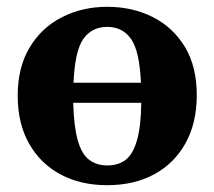

<svg xmlns="http://www.w3.org/2000/svg" viewBox="-20 -529 630 564"><path d="M295 -450Q250 -450 225 -415Q200 -380 196 -286H394Q390 -379 365 -414.5Q340 -450 295 -450ZM295 15Q217 15 158 -16.5Q99 -48 65.5 -107Q32 -166 32 -248Q32 -331 67 -389.5Q102 -448 162 -478.5Q222 -509 295 -509Q369 -509 428.5 -479Q488 -449 523 -391.5Q558 -334 558 -250Q558 -167 524.5 -107.5Q491 -48 432 -16.5Q373 15 295 15ZM295 -43Q327 -43 348.5 -59Q370 -75 382 -115.5Q394 -156 395 -227H195Q197 -157 208.5 -116.5Q220 -76 242 -59.5Q264 -43 295 -43Z"/></svg>

Font: Source Serif 4 SmText
Style: Bold
Weight: 700
Designer: Frank Grießhammer
Foundry: Adobe
Version: Version 4.005;hotconv 1.1.0;makeotfexe 2.6.0